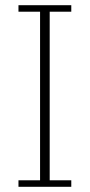

<svg xmlns="http://www.w3.org/2000/svg" viewBox="-20 -718 345 738"><path d="M51 -25H134V-673H51V-698H254V-673H171V-25H254V0H51Z"/></svg>

Font: IBM Plex Serif ExtraLight
Style: Regular
Weight: 200
Designer: Mike Abbink, Paul van der Laan, Pieter van Rosmalen
Foundry: Bold Monday
Version: Version 2.5